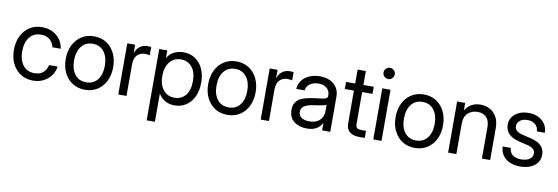

<svg xmlns="http://www.w3.org/2000/svg" viewBox="-63 -1216 5546 1907"><g transform="rotate(10 2710.0 -262.0)"><path d="M274.4 11.7Q203.1 11.7 149.2 -22.7Q95.2 -57.1 65.2 -117.7Q35.2 -178.2 35.2 -256.8Q35.2 -335.9 65.2 -397Q95.2 -458 149.2 -492.7Q203.1 -527.3 274.4 -527.3Q333 -527.3 379.4 -504.2Q425.8 -481 455.3 -440.4Q484.9 -399.9 491.7 -347.7H407.7Q398.4 -393.1 365 -422.6Q331.5 -452.1 274.4 -452.1Q201.7 -452.1 160.4 -398.9Q119.1 -345.7 119.1 -256.8Q119.1 -168.9 160.2 -116.2Q201.2 -63.5 274.4 -63.5Q332.5 -63.5 363.3 -92Q394 -120.6 406.2 -168H491.7Q484.9 -117.2 455.3 -76.4Q425.8 -35.6 379.2 -12Q332.5 11.7 274.4 11.7Z M797.4 11.7Q726.1 11.7 672.1 -22.7Q618.2 -57.1 588.1 -117.7Q558.1 -178.2 558.1 -256.8Q558.1 -335.9 588.1 -397Q618.2 -458 672.1 -492.7Q726.1 -527.3 797.4 -527.3Q869.1 -527.3 922.9 -492.7Q976.6 -458 1006.6 -397Q1036.6 -335.9 1036.6 -256.8Q1036.6 -178.2 1006.6 -117.7Q976.6 -57.1 922.9 -22.7Q869.1 11.7 797.4 11.7ZM797.4 -63.5Q870.6 -63.5 911.6 -116.5Q952.6 -169.4 952.6 -256.8Q952.6 -345.2 911.4 -398.7Q870.1 -452.1 797.4 -452.1Q724.6 -452.1 683.3 -398.9Q642.1 -345.7 642.1 -256.8Q642.1 -168.9 683.1 -116.2Q724.1 -63.5 797.4 -63.5Z M1133.3 0V-515.6H1212.4V-434.6H1214.4Q1228.5 -474.6 1259.3 -499Q1290 -523.4 1338.4 -523.4Q1349.6 -523.4 1359.1 -522.5Q1368.7 -521.5 1373.5 -520.5V-437.5Q1368.7 -439 1354.7 -441.2Q1340.8 -443.4 1322.8 -443.4Q1279.8 -443.4 1248 -413.1Q1216.3 -382.8 1216.3 -317.4V0Z M1455.6 204.1V-515.6H1536.6V-439.5H1537.6Q1562.5 -482.9 1606.4 -504.2Q1650.4 -525.4 1700.7 -525.4Q1768.1 -525.4 1818.4 -491.7Q1868.7 -458 1896.5 -397.7Q1924.3 -337.4 1924.3 -257.8Q1924.3 -178.7 1896.5 -118.4Q1868.7 -58.1 1818.4 -24.2Q1768.1 9.8 1700.7 9.8Q1650.4 9.8 1608.9 -12Q1567.4 -33.7 1539.6 -78.1H1538.6V204.1ZM1688 -64.9Q1754.9 -64.9 1797.6 -114Q1840.3 -163.1 1840.3 -257.8Q1840.3 -352.5 1797.6 -401.9Q1754.9 -451.2 1688 -451.2Q1616.2 -451.2 1574 -398.2Q1531.7 -345.2 1531.7 -257.8Q1531.7 -170.4 1574 -117.7Q1616.2 -64.9 1688 -64.9Z M2233.9 11.7Q2162.6 11.7 2108.6 -22.7Q2054.7 -57.1 2024.7 -117.7Q1994.6 -178.2 1994.6 -256.8Q1994.6 -335.9 2024.7 -397Q2054.7 -458 2108.6 -492.7Q2162.6 -527.3 2233.9 -527.3Q2305.7 -527.3 2359.4 -492.7Q2413.1 -458 2443.1 -397Q2473.1 -335.9 2473.1 -256.8Q2473.1 -178.2 2443.1 -117.7Q2413.1 -57.1 2359.4 -22.7Q2305.7 11.7 2233.9 11.7ZM2233.9 -63.5Q2307.1 -63.5 2348.1 -116.5Q2389.2 -169.4 2389.2 -256.8Q2389.2 -345.2 2347.9 -398.7Q2306.6 -452.1 2233.9 -452.1Q2161.1 -452.1 2119.9 -398.9Q2078.6 -345.7 2078.6 -256.8Q2078.6 -168.9 2119.6 -116.2Q2160.6 -63.5 2233.9 -63.5Z M2569.8 0V-515.6H2648.9V-434.6H2650.9Q2665 -474.6 2695.8 -499Q2726.6 -523.4 2774.9 -523.4Q2786.1 -523.4 2795.7 -522.5Q2805.2 -521.5 2810.1 -520.5V-437.5Q2805.2 -439 2791.3 -441.2Q2777.3 -443.4 2759.3 -443.4Q2716.3 -443.4 2684.6 -413.1Q2652.8 -382.8 2652.8 -317.4V0Z M3033.7 7.8Q2957 7.8 2905.5 -31.7Q2854 -71.3 2854 -148.4Q2854 -192.9 2871.3 -220.7Q2888.7 -248.5 2917.7 -264.4Q2946.8 -280.3 2983.6 -288.6Q3020.5 -296.9 3059.1 -301.8Q3108.4 -308.6 3136.7 -312Q3165 -315.4 3177 -323.2Q3189 -331.1 3189 -350.6V-355.5Q3189 -397.5 3158.9 -424.8Q3128.9 -452.1 3074.7 -452.1Q3021 -452.1 2986.6 -426Q2952.1 -399.9 2949.2 -361.3H2864.7Q2867.2 -408.7 2894 -445.6Q2920.9 -482.4 2967.3 -503.9Q3013.7 -525.4 3074.7 -525.4Q3165 -525.4 3218 -478.8Q3271 -432.1 3271 -355.5V0H3189V-73.2H3187Q3177.7 -54.7 3159.7 -35.9Q3141.6 -17.1 3111.1 -4.6Q3080.6 7.8 3033.7 7.8ZM3045.4 -66.4Q3096.2 -66.4 3127.9 -84.7Q3159.7 -103 3174.3 -132.3Q3189 -161.6 3189 -195.3V-259.8Q3179.7 -251 3139.6 -243.9Q3099.6 -236.8 3055.2 -230.5Q3025.4 -226.6 2998.8 -217Q2972.2 -207.5 2955.6 -190.2Q2939 -172.9 2939 -143.6Q2939 -107.4 2967.5 -86.9Q2996.1 -66.4 3045.4 -66.4Z M3619.1 -515.6V-444.3H3514.6V-125Q3514.6 -95.2 3527.1 -83.3Q3539.6 -71.3 3571.3 -71.3H3619.1V0H3563.5Q3431.6 0 3431.6 -116.2V-444.3H3339.8V-515.6H3431.6V-656.2H3514.6V-515.6Z M3705.1 0V-515.6H3788.1V0ZM3746.6 -616.2Q3723.1 -616.2 3706.5 -632.8Q3689.9 -649.4 3689.9 -672.9Q3689.9 -696.3 3706.5 -712.9Q3723.1 -729.5 3746.6 -729.5Q3770 -729.5 3786.6 -712.9Q3803.2 -696.3 3803.2 -672.9Q3803.2 -649.4 3786.6 -632.8Q3770 -616.2 3746.6 -616.2Z M4124 11.7Q4052.7 11.7 3998.8 -22.7Q3944.8 -57.1 3914.8 -117.7Q3884.8 -178.2 3884.8 -256.8Q3884.8 -335.9 3914.8 -397Q3944.8 -458 3998.8 -492.7Q4052.7 -527.3 4124 -527.3Q4195.8 -527.3 4249.5 -492.7Q4303.2 -458 4333.3 -397Q4363.3 -335.9 4363.3 -256.8Q4363.3 -178.2 4333.3 -117.7Q4303.2 -57.1 4249.5 -22.7Q4195.8 11.7 4124 11.7ZM4124 -63.5Q4197.3 -63.5 4238.3 -116.5Q4279.3 -169.4 4279.3 -256.8Q4279.3 -345.2 4238 -398.7Q4196.8 -452.1 4124 -452.1Q4051.3 -452.1 4010 -398.9Q3968.8 -345.7 3968.8 -256.8Q3968.8 -168.9 4009.8 -116.2Q4050.8 -63.5 4124 -63.5Z M4543 -301.8V0H4460V-515.6H4541V-439.9Q4567.9 -483.9 4606.7 -504.6Q4645.5 -525.4 4694.3 -525.4Q4746.6 -525.4 4789.6 -502.7Q4832.5 -480 4858.2 -434.6Q4883.8 -389.2 4883.8 -320.3V0H4800.8V-314.5Q4800.8 -381.3 4768.8 -415.3Q4736.8 -449.2 4678.7 -449.2Q4622.6 -449.2 4582.8 -414.6Q4543 -379.9 4543 -301.8Z M5186.5 11.7Q5131.3 11.7 5086.4 -6.3Q5041.5 -24.4 5013.7 -61.3Q4985.8 -98.1 4982.4 -154.3H5064.5Q5073.2 -59.6 5184.6 -59.6Q5238.3 -59.6 5269.3 -82Q5300.3 -104.5 5300.3 -138.7Q5300.3 -168 5278.8 -185.5Q5257.3 -203.1 5222.7 -210.9L5139.6 -230.5Q4994.1 -264.6 4994.1 -377Q4994.1 -420.9 5017.8 -454.8Q5041.5 -488.8 5083.7 -508.1Q5126 -527.3 5181.2 -527.3Q5234.9 -527.3 5277.6 -507.1Q5320.3 -486.8 5345.5 -449.7Q5370.6 -412.6 5372.1 -361.3H5291Q5290.5 -402.3 5260.7 -429.2Q5231 -456.1 5181.2 -456.1Q5133.8 -456.1 5105.5 -433.1Q5077.1 -410.2 5077.1 -377Q5077.1 -347.7 5098.6 -329.8Q5120.1 -312 5157.2 -303.2L5240.2 -283.7Q5314.5 -266.1 5349.1 -231.2Q5383.8 -196.3 5383.8 -140.6Q5383.8 -92.8 5357.9 -58.6Q5332 -24.4 5287.4 -6.3Q5242.7 11.7 5186.5 11.7Z"/></g></svg>

Font: Inter Display
Style: Regular
Weight: 400
Designer: Rasmus Andersson
Foundry: rsms
Version: Version 4.001;git-9221beed3